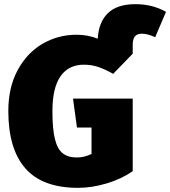

<svg xmlns="http://www.w3.org/2000/svg" viewBox="-20 -883 818 923"><path d="M778 -826 726 -704Q690 -721 662 -721Q639 -721 628.5 -708Q618 -695 618 -667V-625L524 -528Q485 -550 452.5 -561Q420 -572 383 -572Q310 -572 271 -516.5Q232 -461 232 -348Q232 -263 244 -214.5Q256 -166 281.5 -146Q307 -126 349 -126Q386 -126 420 -143V-270H350L331 -409H618V-60Q563 -22 492 -1Q421 20 355 20Q184 20 102 -73.5Q20 -167 20 -349Q20 -463 65 -546Q110 -629 184.5 -672.5Q259 -716 348 -716Q402 -716 450 -697Q454 -776 498.5 -819.5Q543 -863 631 -863Q713 -863 778 -826Z"/></svg>

Font: FiraGO Heavy
Style: Regular
Weight: 900
Designer: bBox Type
Foundry: bBox Type GmbH
Version: Version 1.001